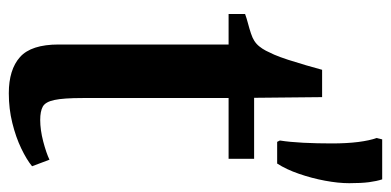

<svg xmlns="http://www.w3.org/2000/svg" viewBox="-240 -616 866 425"><g transform="rotate(90 192.5 -403.0)"><path d="M186 10Q133.5 10 105.8 -14.8Q78 -39.5 78 -100.5V-476.5H10.5V-513Q20 -516.5 31.5 -519.5Q43 -522.5 53.5 -526Q64 -529.5 70 -533.5Q77 -538 82.2 -544.5Q87.5 -551 91.8 -559.2Q96 -567.5 100.5 -577.5Q105.5 -589 111.8 -608.2Q118 -627.5 124 -648Q130 -668.5 134 -683.5H194.5L196 -533H331V-476.5H196.5V-153.5Q196.5 -111 200.8 -91Q205 -71 215.5 -65.2Q226 -59.5 245 -59.5Q267 -59.5 292.8 -66.2Q318.5 -73 333 -80L347.5 -41.5Q333 -29.5 308 -17.5Q283 -5.5 251.8 2.2Q220.5 10 186 10ZM341.5 -584H293.5L290.5 -590Q294 -612 295.5 -642Q297 -672 297 -705Q297 -738 293.8 -763.5Q290.5 -789 285 -804L288 -816.5H376.5Q380.5 -804.5 382.8 -787.2Q385 -770 385 -743.5Q385 -719.5 379.5 -690Q374 -660.5 364.2 -632.2Q354.5 -604 341.5 -584Z"/></g></svg>

Font: Merriweather 72pt SemiBold
Style: Regular
Weight: 600
Version: Version 2.100